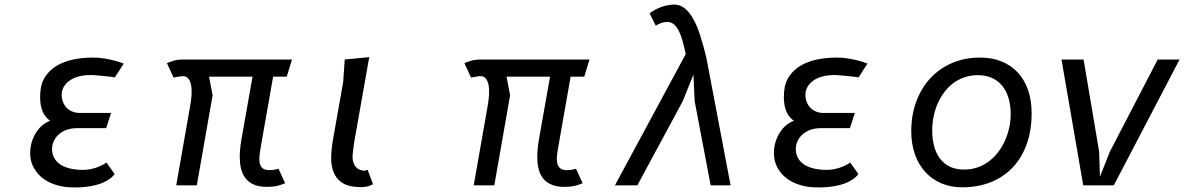

<svg xmlns="http://www.w3.org/2000/svg" viewBox="-20 -810 5240 839"><path d="M465.5 -316.5 444 -250H317Q292.5 -250 272.2 -243Q252 -236 237.5 -223.2Q223 -210.5 215 -193.2Q207 -176 207.5 -156Q208.5 -120 236.2 -96.8Q264 -73.5 319.5 -68.5Q349 -66 372.2 -70.2Q395.5 -74.5 411.5 -81.5Q430.5 -89 445 -100L481 -49.5Q468 -31.5 442.5 -18Q431.5 -12 416.8 -6.8Q402 -1.5 382.8 2.2Q363.5 6 339.5 8Q315.5 10 286 8.5Q250 7 217 -4.5Q184 -16 159.8 -37Q135.5 -58 122.2 -88Q109 -118 112.5 -156.5Q114.5 -178 121.8 -198.2Q129 -218.5 140.5 -235.2Q152 -252 167 -264Q182 -276 199 -282Q173 -301 163 -331.2Q153 -361.5 156 -405Q159 -449 180 -478.5Q201 -508 233.2 -525.8Q265.5 -543.5 305.2 -551Q345 -558.5 385.5 -558.5Q414 -558.5 438.2 -554.2Q462.5 -550 481 -545Q502.5 -539.5 520.5 -532L482 -472Q469.5 -473.5 455.5 -475.5Q443 -477 427 -478.5Q411 -480 392 -481.5Q360.5 -483.5 334.2 -478.2Q308 -473 289.2 -461.2Q270.5 -449.5 260 -432.8Q249.5 -416 249.5 -395.5Q249.5 -379 255 -364.8Q260.5 -350.5 270.5 -339.8Q280.5 -329 295.2 -322.8Q310 -316.5 328.5 -316.5Z M1173.5 -475 1124.5 -196.5Q1120 -170.5 1116 -146.5Q1112 -122.5 1113.8 -104.5Q1115.5 -86.5 1126.2 -76Q1137 -65.5 1161.5 -66.5Q1167 -66.5 1173.2 -67.5Q1179.5 -68.5 1185 -69.5Q1191 -71 1197 -72.5L1226 -9.5Q1216.5 -5 1198.2 0.5Q1180 6 1148.5 6.5Q1118 7 1096.2 -0.8Q1074.5 -8.5 1060.2 -22.8Q1046 -37 1038.5 -56.5Q1031 -76 1028.8 -99.5Q1026.5 -123 1028.5 -149.5Q1030.5 -176 1035.5 -203.5L1083.5 -475H893.5L909 -393.5L840 0H750L811 -347Q815.5 -371.5 817 -395.5Q818.5 -419.5 815 -438.2Q811.5 -457 801.8 -468Q792 -479 774 -477Q768.5 -476 762.2 -475.2Q756 -474.5 750.5 -473.5Q744.5 -472 738.5 -471L709.5 -534Q719 -538.5 737 -544.2Q755 -550 785.5 -550H1256L1233 -475Z M1479.5 -451 1486.5 -550 1593.5 -560.5 1529 -195.5Q1526.5 -182.5 1524.8 -167.2Q1523 -152 1521 -134.5Q1518.5 -108.5 1529 -89.2Q1539.5 -70 1561.5 -65.5Q1572 -63 1577.8 -65Q1583.5 -67 1586.5 -68L1610 -5Q1606.5 -3.5 1601.8 -1Q1597 1.5 1590 3.5Q1583 5.5 1572.8 6.8Q1562.5 8 1548.5 7.5Q1500.5 6 1474 -12.2Q1447.5 -30.5 1436.8 -59.8Q1426 -89 1427.2 -126.2Q1428.5 -163.5 1435.5 -202.5Z M2473.5 -475 2424.5 -196.5Q2420 -170.5 2416 -146.5Q2412 -122.5 2413.8 -104.5Q2415.5 -86.5 2426.2 -76Q2437 -65.5 2461.5 -66.5Q2467 -66.5 2473.2 -67.5Q2479.5 -68.5 2485 -69.5Q2491 -71 2497 -72.5L2526 -9.5Q2516.5 -5 2498.2 0.5Q2480 6 2448.5 6.5Q2418 7 2396.2 -0.8Q2374.5 -8.5 2360.2 -22.8Q2346 -37 2338.5 -56.5Q2331 -76 2328.8 -99.5Q2326.5 -123 2328.5 -149.5Q2330.5 -176 2335.5 -203.5L2383.5 -475H2193.5L2209 -393.5L2140 0H2050L2111 -347Q2115.5 -371.5 2117 -395.5Q2118.5 -419.5 2115 -438.2Q2111.5 -457 2101.8 -468Q2092 -479 2074 -477Q2068.5 -476 2062.2 -475.2Q2056 -474.5 2050.5 -473.5Q2044.5 -472 2038.5 -471L2009.5 -534Q2019 -538.5 2037 -544.2Q2055 -550 2085.5 -550H2556L2533 -475Z M3010 -484 2963.5 -368 2765 0H2667L2976.5 -573.5Q2970.5 -602.5 2963.2 -629Q2956 -655.5 2946.2 -675Q2936.5 -694.5 2922.8 -705.2Q2909 -716 2890.5 -714Q2878.5 -713 2866.8 -708.5Q2855 -704 2845.5 -698L2818.5 -751.5Q2842.5 -769.5 2868.5 -779Q2894.5 -788.5 2920 -790Q2948.5 -791.5 2970.2 -775Q2992 -758.5 3009.2 -727.8Q3026.5 -697 3040.2 -653.8Q3054 -610.5 3066.5 -558.5L3172.5 0H3085.5L3015.5 -368Z M3715.5 -316.5 3694 -250H3567Q3542.5 -250 3522.2 -243Q3502 -236 3487.5 -223.2Q3473 -210.5 3465 -193.2Q3457 -176 3457.5 -156Q3458.5 -120 3486.2 -96.8Q3514 -73.5 3569.5 -68.5Q3599 -66 3622.2 -70.2Q3645.5 -74.5 3661.5 -81.5Q3680.5 -89 3695 -100L3731 -49.5Q3718 -31.5 3692.5 -18Q3681.5 -12 3666.8 -6.8Q3652 -1.5 3632.8 2.2Q3613.5 6 3589.5 8Q3565.5 10 3536 8.5Q3500 7 3467 -4.5Q3434 -16 3409.8 -37Q3385.5 -58 3372.2 -88Q3359 -118 3362.5 -156.5Q3364.5 -178 3371.8 -198.2Q3379 -218.5 3390.5 -235.2Q3402 -252 3417 -264Q3432 -276 3449 -282Q3423 -301 3413 -331.2Q3403 -361.5 3406 -405Q3409 -449 3430 -478.5Q3451 -508 3483.2 -525.8Q3515.5 -543.5 3555.2 -551Q3595 -558.5 3635.5 -558.5Q3664 -558.5 3688.2 -554.2Q3712.5 -550 3731 -545Q3752.5 -539.5 3770.5 -532L3732 -472Q3719.5 -473.5 3705.5 -475.5Q3693 -477 3677 -478.5Q3661 -480 3642 -481.5Q3610.5 -483.5 3584.2 -478.2Q3558 -473 3539.2 -461.2Q3520.5 -449.5 3510 -432.8Q3499.5 -416 3499.5 -395.5Q3499.5 -379 3505 -364.8Q3510.5 -350.5 3520.5 -339.8Q3530.5 -329 3545.2 -322.8Q3560 -316.5 3578.5 -316.5Z M4183.5 8.5Q4134 8.5 4093.2 -9Q4052.5 -26.5 4023.2 -58.5Q3994 -90.5 3978 -135.8Q3962 -181 3962 -236.5Q3962 -308 3984.2 -367.2Q4006.5 -426.5 4046.2 -469Q4086 -511.5 4141.2 -535Q4196.5 -558.5 4263 -558.5Q4314 -558.5 4355.5 -542Q4397 -525.5 4426.5 -494.2Q4456 -463 4472 -417.8Q4488 -372.5 4488 -315.5Q4488 -241 4466.8 -181Q4445.5 -121 4406 -79Q4366.5 -37 4310.2 -14.2Q4254 8.5 4183.5 8.5ZM4396.5 -311Q4396.5 -348.5 4387.5 -379.8Q4378.5 -411 4360.5 -433.8Q4342.5 -456.5 4315.8 -469Q4289 -481.5 4253 -481.5Q4220.5 -481.5 4193 -471.8Q4165.5 -462 4143.5 -445Q4121.5 -428 4104.5 -404.8Q4087.5 -381.5 4076.2 -354.8Q4065 -328 4059.2 -298.5Q4053.5 -269 4053.5 -240Q4053.5 -202.5 4062 -171Q4070.5 -139.5 4087.8 -116.8Q4105 -94 4131.2 -81.5Q4157.5 -69 4193 -69Q4225 -69 4252.5 -78.8Q4280 -88.5 4302.5 -105.8Q4325 -123 4342.5 -146.2Q4360 -169.5 4372 -196.5Q4384 -223.5 4390.2 -252.8Q4396.5 -282 4396.5 -311Z M4713.5 0 4618.5 -550H4715L4783 -147.5L4786.5 -37.5L4830 -147.5L5039 -550H5134.5L4847 0Z"/></svg>

Font: B612 Mono
Style: Italic
Weight: 400
Italic angle: -10°
Version: Version 1.005